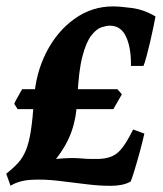

<svg xmlns="http://www.w3.org/2000/svg" viewBox="-49 -575 517 608"><path d="M443.4 -522.9Q441.4 -511.7 436.8 -489.3Q432.1 -466.8 426.3 -441.7Q420.4 -416.5 414.8 -395.8Q409.2 -375 405.3 -366.2H365.7Q366.7 -421.9 350.6 -457.8Q334.5 -493.7 298.8 -493.7Q288.1 -493.7 272.2 -488.5Q256.3 -483.4 240 -462.4Q223.6 -441.4 211.7 -395.3Q199.7 -349.1 196.3 -267.1Q193.8 -205.6 178.2 -160.4Q162.6 -115.2 128.4 -71.8Q157.2 -74.2 173.8 -74.5Q190.4 -74.7 201.9 -73.7Q213.4 -72.8 227.1 -72Q240.7 -71.3 263.7 -71.8Q303.2 -72.8 325.2 -92.8Q347.2 -112.8 372.6 -165L408.2 -151.9Q402.3 -126 393.6 -93.8Q384.8 -61.5 376.7 -35.2Q368.7 -8.8 364.7 0Q340.8 13.2 303.5 13.4Q266.1 13.7 222.2 8.1Q178.2 2.4 133.8 -2.7Q89.4 -7.8 50.3 -5.6Q11.2 -3.4 -15.6 13.2L-29.3 -24.9Q-6.8 -42.5 8.3 -59.1Q23.4 -75.7 33.2 -99.6Q43 -123.5 48.8 -161.4Q54.7 -199.2 58.6 -259.3Q63.5 -342.8 97.9 -409.7Q132.3 -476.6 187.3 -515.6Q242.2 -554.7 308.6 -554.7Q331.1 -554.7 369.1 -549.6Q407.2 -544.4 443.4 -522.9ZM336.9 -276.4 310.1 -229.5H6.8L-3.9 -246.1Q-1.5 -252.9 7.8 -269Q17.1 -285.2 21 -292.5H322.8Z"/></svg>

Font: Dai Banna SIL
Style: Bold Italic
Weight: 700
Italic angle: -11°
Designer: Victor Gaultney
Foundry: SIL International
Version: Version 4.000